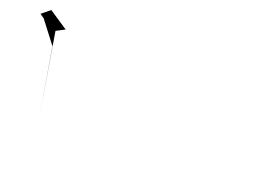

<svg xmlns="http://www.w3.org/2000/svg" viewBox="-139 -217 997 715"><g transform="rotate(20 360.0 141.0)"><path d="M0 0 -22 25 36 -5 -39 -55 -72 -28 -55 -16 11 70 56 337Z"/></g></svg>

Font: Prida01
Style: Bold
Weight: 700
Designer: gluk
Foundry: gluk
Version: Version 00.072